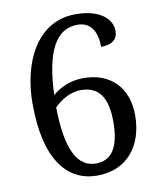

<svg xmlns="http://www.w3.org/2000/svg" viewBox="-83 -790 724 866"><g transform="rotate(-10 279.5 -357.0)"><path d="M321.8 -675.8C386.2 -675.8 410.2 -624 410.2 -559.1C460.4 -559.1 486.8 -580.6 486.8 -619.1C486.8 -672.9 433.6 -724.1 321.8 -724.1C145 -724.1 61 -549.8 61 -359.9C61 -96.7 160.2 9.8 293 9.8C429.2 9.8 507.8 -88.4 507.8 -229C507.8 -356.4 429.7 -434.1 307.1 -434.1C242.2 -434.1 196.8 -409.2 164.1 -381.8C171.4 -576.7 221.7 -675.8 321.8 -675.8ZM287.1 -382.8C363.8 -382.8 405.8 -333 405.8 -219.2C405.8 -98.1 367.7 -44.9 295.9 -44.9C215.3 -44.9 165.5 -124.5 163.1 -325.2C190.9 -353 234.4 -382.8 287.1 -382.8Z"/></g></svg>

Font: Gandom
Style: Regular
Weight: 400
Foundry: DejaVu fonts team - Redesigned by Saber Rastikerdar - Based on Samim Font
Version: Version 0.8